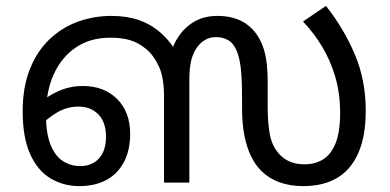

<svg xmlns="http://www.w3.org/2000/svg" viewBox="-20 -620 1325 652"><path d="M249 12Q196 12 152 -14Q108 -40 82.5 -96.5Q57 -153 57 -242Q57 -323 81 -384Q105 -445 147 -485.5Q189 -526 243.5 -546Q298 -566 359 -566Q411 -566 452.5 -551.5Q494 -537 527.5 -507Q561 -477 587 -430L558 -433Q567 -468 588 -498.5Q609 -529 641.5 -547.5Q674 -566 719 -566Q756 -566 785.5 -555Q815 -544 837 -521Q863 -494 876 -452.5Q889 -411 889 -343V-255Q889 -200 897 -160.5Q905 -121 930 -95Q945 -79 966 -70.5Q987 -62 1015 -62Q1049 -62 1076 -78Q1103 -94 1119 -132Q1135 -170 1135 -237Q1135 -303 1118.5 -359Q1102 -415 1074 -461.5Q1046 -508 1009 -547L1087 -600Q1149 -521 1185.5 -434Q1222 -347 1222 -244Q1222 -159 1197.5 -102Q1173 -45 1126 -16.5Q1079 12 1009 12Q966 12 930.5 -0.5Q895 -13 869 -38Q848 -58 833 -88.5Q818 -119 810 -159.5Q802 -200 802 -250V-288Q802 -353 797.5 -390Q793 -427 783 -449Q773 -473 755 -483.5Q737 -494 714 -494Q693 -494 677.5 -485Q662 -476 652 -463Q637 -444 630 -417.5Q623 -391 623 -351V0H537V-293Q537 -356 520 -393.5Q503 -431 477 -453Q449 -476 420.5 -484Q392 -492 355 -492Q286 -492 237 -458.5Q188 -425 162 -366.5Q136 -308 136 -232Q136 -168 151.5 -129Q167 -90 193.5 -73Q220 -56 253 -56Q279 -56 298.5 -67.5Q318 -79 329 -101Q340 -123 340 -155Q340 -205 314 -231.5Q288 -258 247 -258Q207 -258 172 -237Q137 -216 108 -184L93 -248Q123 -283 167.5 -305.5Q212 -328 261 -328Q333 -328 377.5 -284Q422 -240 422 -165Q422 -110 401 -70Q380 -30 341.5 -9Q303 12 249 12Z"/></svg>

Font: utamil05
Style: Book
Weight: 400
Designer: Jelle Bosma - Monotype Design Team
Foundry: Monotype Imaging Inc.
Version: Version 2.003